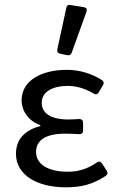

<svg xmlns="http://www.w3.org/2000/svg" viewBox="-20 -763 489 793"><path d="M253.9 -730.5 216.8 -559.6C214.8 -548.8 219.7 -543 229.5 -541L256.8 -535.2C265.6 -533.2 273.4 -536.1 276.4 -545.9L336.9 -713.9C340.8 -724.6 336.9 -731.4 326.2 -733.4L271.5 -742.2C261.7 -744.1 255.9 -740.2 253.9 -730.5ZM45.9 -127.9C45.9 -41 131.8 10.7 252 10.7C314.5 10.7 362.3 -1 416 -36.1C424.8 -42 425.8 -49.8 420.9 -57.6L401.4 -87.9C395.5 -96.7 387.7 -97.7 379.9 -91.8C339.8 -64.5 302.7 -53.7 260.7 -53.7C177.7 -53.7 128.9 -85 128.9 -135.7C128.9 -183.6 168.9 -210.9 248 -210.9C267.6 -210.9 286.1 -210 306.6 -209C317.4 -208 323.2 -214.8 323.2 -224.6V-255.9C323.2 -265.6 317.4 -271.5 306.6 -271.5C291 -270.5 277.3 -269.5 262.7 -269.5C185.5 -269.5 152.3 -297.9 152.3 -338.9C152.3 -384.8 199.2 -408.2 258.8 -408.2C297.9 -408.2 333 -396.5 366.2 -377C375 -371.1 382.8 -373 387.7 -381.8L405.3 -411.1C410.2 -418.9 409.2 -426.8 400.4 -432.6C358.4 -459 308.6 -474.6 255.9 -474.6C156.2 -474.6 69.3 -433.6 69.3 -348.6C69.3 -305.7 96.7 -263.7 146.5 -246.1V-242.2C91.8 -228.5 45.9 -194.3 45.9 -127.9Z"/></svg>

Font: Ed Sans Neue
Style: Regular
Weight: 400
Designer: Stephen Hutchings
Version: Version 1.004;PS 001.004;hotconv 1.0.88;makeotf.lib2.5.64775